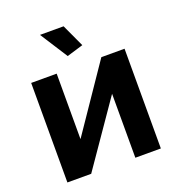

<svg xmlns="http://www.w3.org/2000/svg" viewBox="-132 -839 877 948"><g transform="rotate(-20 306.5 -365.5)"><path d="M61 0V-523H195V-179L430 -524H552V0H418V-336L186 0ZM183 -731H307L362 -612L276 -586Z"/></g></svg>

Font: YasnoRaleway
Style: Bold
Weight: 700
Designer: Matt McInerney, Pablo Impallari, Rodrigo Fuenzalida
Foundry: Matt McInerney, Pablo Impallari, Rodrigo Fuenzalida
Version: Version 4.026